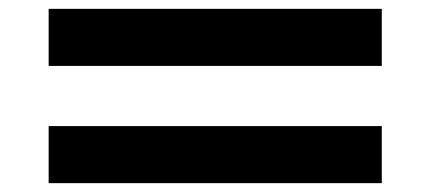

<svg xmlns="http://www.w3.org/2000/svg" viewBox="-20 -527 975 434"><path d="M843 -378H90V-507H843ZM843 -113H90V-242H843Z"/></svg>

Font: BioRhyme Expanded ExtraBold
Style: Regular
Weight: 800
Width: 7
Designer: Aoife Mooney
Foundry: Aoife Mooney Type
Version: Version 1.000